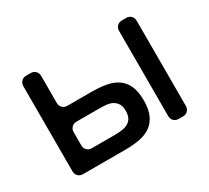

<svg xmlns="http://www.w3.org/2000/svg" viewBox="-104 -668 915 839"><g transform="rotate(-30 353.5 -248.5)"><path d="M67 -34V-463Q67 -478 76.5 -487.5Q86 -497 101 -497H123Q138 -497 147.5 -487.5Q157 -478 157 -463V-327Q157 -312 166.5 -302.5Q176 -293 191 -293H312Q353 -293 386 -287Q419 -281 442.5 -265Q466 -249 479 -220.5Q492 -192 492 -147Q492 -102 479 -73.5Q466 -45 442.5 -28.5Q419 -12 386 -6Q353 0 312 0H101Q86 0 76.5 -9.5Q67 -19 67 -34ZM550 -34V-463Q550 -478 559.5 -487.5Q569 -497 584 -497H605Q620 -497 629.5 -487.5Q639 -478 639 -463V-34Q639 -19 629.5 -9.5Q620 0 605 0H584Q569 0 559.5 -9.5Q550 -19 550 -34ZM191 -79H303Q322 -79 340 -81Q358 -83 371.5 -90Q385 -97 393 -110.5Q401 -124 401 -147Q401 -170 392.5 -183Q384 -196 370.5 -203Q357 -210 339.5 -211.5Q322 -213 303 -213H191Q176 -213 166.5 -203.5Q157 -194 157 -179V-113Q157 -98 166.5 -88.5Q176 -79 191 -79Z"/></g></svg>

Font: Higure Gothic Medium
Style: Regular
Weight: 500
Designer: Yoshimichi Ohira
Foundry: Positype
Version: Version 1.000